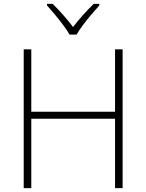

<svg xmlns="http://www.w3.org/2000/svg" viewBox="-20 -968 753 988"><path d="M611 0H572V-357H141V0H102V-714H141V-393H572V-714H611ZM338 -790Q326 -811 305.5 -838.5Q285 -866 262.5 -893Q240 -920 222 -940V-948H251Q278 -922 306 -890Q334 -858 356 -829Q378 -858 406.5 -890Q435 -922 462 -948H491V-940Q473 -920 450 -893Q427 -866 406.5 -838.5Q386 -811 374 -790Z"/></svg>

Font: Noto Sans ExtraLight
Style: Regular
Weight: 200
Designer: Monotype Design Team
Foundry: Monotype Imaging Inc.
Version: Version 2.007